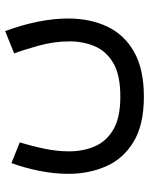

<svg xmlns="http://www.w3.org/2000/svg" viewBox="60 -402 558 717"><g transform="rotate(-90 338.5 -43.0)"><path d="M336.4 127.9Q418 127.9 462.6 101.3Q507.3 74.7 525.1 31.5Q543 -11.7 543 -61Q543 -119.1 527.3 -175.8Q511.7 -232.4 498 -268.6L581.5 -302.2Q604.5 -239.3 616.5 -179.9Q628.4 -120.6 628.4 -66.9Q628.4 15.6 597.9 79.6Q567.4 143.6 502.9 179.7Q438.5 215.8 336.4 215.8Q231 215.8 167.7 177.2Q104.5 138.7 76.4 74.5Q48.3 10.3 48.3 -66.4Q48.3 -118.2 59.1 -172.6Q69.8 -227.1 88.4 -278.8L166 -247.6Q151.9 -202.6 142.1 -155.3Q132.3 -107.9 132.3 -63.5Q132.3 -10.7 151.1 32.7Q169.9 76.2 214.4 102.1Q258.8 127.9 336.4 127.9Z"/></g></svg>

Font: Vazirmatn UI
Style: Regular
Weight: 400
Designer: Saber Rastikerdar
Foundry: Saber Rastikerdar
Version: Version 33.003